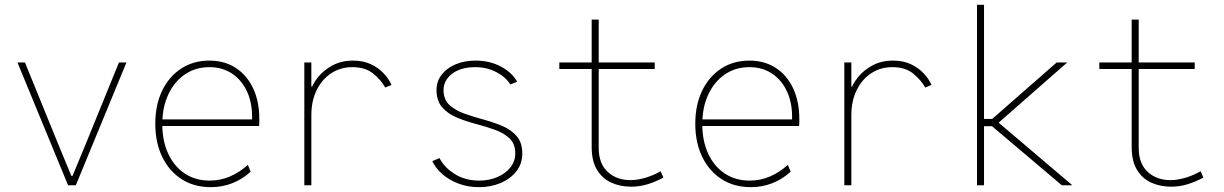

<svg xmlns="http://www.w3.org/2000/svg" viewBox="-20 -772 5102 800"><path d="M263.7 0 52.7 -511.7H84L218.8 -180.7L277.3 -39.1H282.2L340.8 -180.7L475.6 -511.7H506.8L295.9 0Z M858.4 7.8Q788.6 7.8 736.6 -25.6Q684.6 -59.1 655.8 -118.7Q627 -178.2 627 -256.8Q627 -334.5 655.5 -393.8Q684.1 -453.1 734.9 -486.3Q785.6 -519.5 852.5 -519.5Q915 -519.5 961.9 -489.3Q1008.8 -459 1034.7 -404.1Q1060.5 -349.1 1060.5 -275.4Q1060.5 -273.4 1060.5 -263.7Q1060.5 -253.9 1059.6 -247.1H650.4V-274.4H1030.3Q1032.2 -338.9 1010.5 -387.9Q988.8 -437 948 -464.6Q907.2 -492.2 852.5 -492.2Q794.4 -492.2 750.2 -461.9Q706.1 -431.6 681.2 -378.2Q656.2 -324.7 656.2 -254.9Q656.2 -185.1 680.7 -132.1Q705.1 -79.1 749.5 -49.3Q793.9 -19.5 853.5 -19.5Q898.9 -19.5 938.7 -36.9Q978.5 -54.2 1012.7 -85L1024.4 -56.6Q990.2 -25.4 948.2 -8.8Q906.2 7.8 858.4 7.8Z M1248 0V-511.7H1277.3V-411.1H1294.9L1272.5 -388.7Q1280.3 -419.4 1304.4 -449.7Q1328.6 -480 1366 -499.8Q1403.3 -519.5 1451.2 -519.5Q1493.7 -519.5 1525.9 -504.2Q1558.1 -488.8 1579.6 -465.3Q1601.1 -441.9 1611.3 -418L1585 -407.2Q1568.4 -438 1535.4 -465.1Q1502.4 -492.2 1448.2 -492.2Q1398.9 -492.2 1360.4 -467Q1321.8 -441.9 1299.6 -396.7Q1277.3 -351.6 1277.3 -292V0Z M1976.6 7.8Q1927.7 7.8 1888.2 -7.8Q1848.6 -23.4 1821.3 -48.1Q1793.9 -72.8 1781.2 -100.6L1811.5 -113.3Q1830.1 -75.2 1874 -47.4Q1918 -19.5 1976.6 -19.5Q2018.1 -19.5 2052.2 -34.2Q2086.4 -48.8 2106.7 -74.5Q2127 -100.1 2127 -132.8Q2127 -172.4 2103.3 -195.1Q2079.6 -217.8 2042.2 -231.2Q2004.9 -244.6 1962.9 -255.6Q1920.9 -266.6 1883.5 -282.2Q1846.2 -297.9 1822.5 -324.7Q1798.8 -351.6 1798.8 -397.5Q1798.8 -433.1 1820.1 -460.7Q1841.3 -488.3 1878.2 -503.9Q1915 -519.5 1961.9 -519.5Q2020.5 -519.5 2067.1 -494.6Q2113.8 -469.7 2134.8 -431.6L2106.4 -419.9Q2088.4 -450.2 2048.8 -471.2Q2009.3 -492.2 1960 -492.2Q1899.4 -492.2 1863 -464.1Q1826.7 -436 1828.1 -392.6Q1829.6 -355 1854 -333.3Q1878.4 -311.5 1915.8 -298.3Q1953.1 -285.2 1994.6 -273.9Q2036.1 -262.7 2073 -247.1Q2109.9 -231.4 2133.1 -204.6Q2156.2 -177.7 2156.2 -132.8Q2156.2 -89.8 2131.6 -58.3Q2106.9 -26.9 2065.9 -9.5Q2024.9 7.8 1976.6 7.8Z M2610.4 5.9Q2564 5.9 2526.6 -11.2Q2489.3 -28.3 2467.3 -64.7Q2445.3 -101.1 2445.3 -159.2V-690.4H2474.6V-156.2Q2474.6 -90.3 2512 -55.9Q2549.3 -21.5 2606.4 -21.5Q2637.2 -21.5 2671.4 -32Q2705.6 -42.5 2732.4 -58.6L2744.1 -32.2Q2711.9 -14.6 2678.5 -4.4Q2645 5.9 2610.4 5.9ZM2310.5 -484.4V-511.7H2708V-484.4Z M3108.4 7.8Q3038.6 7.8 2986.6 -25.6Q2934.6 -59.1 2905.8 -118.7Q2877 -178.2 2877 -256.8Q2877 -334.5 2905.5 -393.8Q2934.1 -453.1 2984.9 -486.3Q3035.6 -519.5 3102.5 -519.5Q3165 -519.5 3211.9 -489.3Q3258.8 -459 3284.7 -404.1Q3310.5 -349.1 3310.5 -275.4Q3310.5 -273.4 3310.5 -263.7Q3310.5 -253.9 3309.6 -247.1H2900.4V-274.4H3280.3Q3282.2 -338.9 3260.5 -387.9Q3238.8 -437 3198 -464.6Q3157.2 -492.2 3102.5 -492.2Q3044.4 -492.2 3000.2 -461.9Q2956.1 -431.6 2931.2 -378.2Q2906.2 -324.7 2906.2 -254.9Q2906.2 -185.1 2930.7 -132.1Q2955.1 -79.1 2999.5 -49.3Q3043.9 -19.5 3103.5 -19.5Q3148.9 -19.5 3188.7 -36.9Q3228.5 -54.2 3262.7 -85L3274.4 -56.6Q3240.2 -25.4 3198.2 -8.8Q3156.2 7.8 3108.4 7.8Z M3498 0V-511.7H3527.3V-411.1H3544.9L3522.5 -388.7Q3530.3 -419.4 3554.4 -449.7Q3578.6 -480 3616 -499.8Q3653.3 -519.5 3701.2 -519.5Q3743.7 -519.5 3775.9 -504.2Q3808.1 -488.8 3829.6 -465.3Q3851.1 -441.9 3861.3 -418L3835 -407.2Q3818.4 -438 3785.4 -465.1Q3752.4 -492.2 3698.2 -492.2Q3648.9 -492.2 3610.4 -467Q3571.8 -441.9 3549.6 -396.7Q3527.3 -351.6 3527.3 -292V0Z M4050.8 0V-752H4080.1V-276.4H4127L4099.6 -263.7L4382.8 -511.7H4426.8L4130.9 -252V-269.5L4448.2 0H4404.3L4099.6 -257.8L4127 -246.1H4080.1V0Z M4860.4 5.9Q4814 5.9 4776.6 -11.2Q4739.3 -28.3 4717.3 -64.7Q4695.3 -101.1 4695.3 -159.2V-690.4H4724.6V-156.2Q4724.6 -90.3 4762 -55.9Q4799.3 -21.5 4856.4 -21.5Q4887.2 -21.5 4921.4 -32Q4955.6 -42.5 4982.4 -58.6L4994.1 -32.2Q4961.9 -14.6 4928.5 -4.4Q4895 5.9 4860.4 5.9ZM4560.5 -484.4V-511.7H4958V-484.4Z"/></svg>

Font: Reddit Mono ExtraLight
Style: Regular
Weight: 250
Monospace: yes
Designer: Stephen Hutchings
Foundry: Reddit
Version: Version 1.014